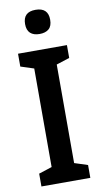

<svg xmlns="http://www.w3.org/2000/svg" viewBox="-101 -972 536 1017"><g transform="rotate(-10 167.0 -463.5)"><path d="M299 0H36V-69L107 -92V-622L36 -645V-714H299V-645L228 -622V-92L299 -69ZM167 -927Q235 -927 235 -862Q235 -828 217 -812.5Q199 -797 167 -797Q135 -797 117.5 -813Q100 -829 100 -862Q100 -927 167 -927Z"/></g></svg>

Font: Noto Sans Hebrew Condensed SemiBold
Style: Regular
Weight: 600
Width: 3
Designer: Ben Nathan
Foundry: Google LLC
Version: Version 3.001; ttfautohint (v1.8.4.7-5d5b)